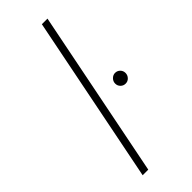

<svg xmlns="http://www.w3.org/2000/svg" viewBox="-245 -771 800 800"><g transform="rotate(-45 155.0 -371.0)"><path d="M59 0 207 -742H240L92 0ZM279 -320Q266 -320 257 -329Q248 -338 248 -351Q248 -364 257.5 -373.5Q267 -383 279 -383Q292 -383 301 -374Q310 -365 310 -352Q310 -339 301 -329.5Q292 -320 279 -320Z"/></g></svg>

Font: Montserrat ExtraLight
Style: Italic
Weight: 200
Italic angle: -11.3°
Designer: Julieta Ulanovsky
Foundry: Julieta Ulanovsky
Version: Version 9.000; ttfautohint (v1.8.4.7-5d5b)